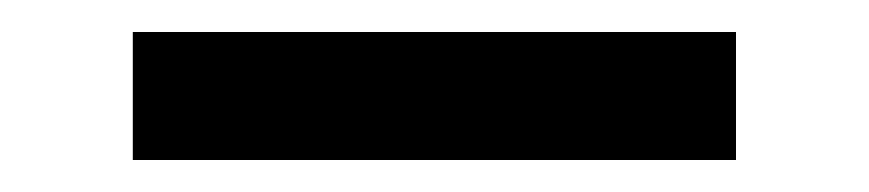

<svg xmlns="http://www.w3.org/2000/svg" viewBox="-20 -20 543 120"><path d="M63 80V0H440V80Z"/></svg>

Font: Boldmen Medium
Style: Regular
Weight: 400
Designer: Matt McInerney, Pablo Impallari, Rodrigo Fuenzalida
Foundry: LIVING CONCEPT
Version: Version 1.000